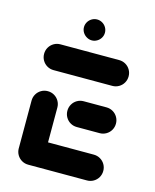

<svg xmlns="http://www.w3.org/2000/svg" viewBox="-102 -729 647 799"><g transform="rotate(15 221.5 -329.0)"><path d="M40.7 -51.9V-261.1Q40.7 -276.3 48.1 -289.1Q55.6 -301.9 68.3 -309.3Q81.1 -316.7 96.3 -316.7Q111.5 -316.7 124.3 -309.3Q137 -301.9 144.4 -289.1Q151.9 -276.3 151.9 -261.1V-51.9ZM404.8 -55.6Q404.8 -40.4 397.4 -27.6Q390 -14.8 377.2 -7.4Q364.4 0 349.3 0H96.3Q81.1 0 68.3 -7.4Q55.6 -14.8 48.1 -27.6Q40.7 -40.4 40.7 -55.6Q40.7 -70.7 48.1 -83.5Q55.6 -96.3 68.3 -103.7Q81.1 -111.1 96.3 -111.1H349.3Q364.4 -111.1 377.2 -103.7Q390 -96.3 397.4 -83.5Q404.8 -70.7 404.8 -55.6ZM195.6 -259.3Q195.6 -274.4 203 -287.2Q210.4 -300 223.1 -307.4Q235.9 -314.8 251.1 -314.8H349.3Q364.4 -314.8 377.2 -307.4Q390 -300 397.4 -287.2Q404.8 -274.4 404.8 -259.3Q404.8 -244.1 397.4 -231.3Q390 -218.5 377.2 -211.1Q364.4 -203.7 349.3 -203.7H251.1Q235.9 -203.7 223.1 -211.1Q210.4 -218.5 203 -231.3Q195.6 -244.1 195.6 -259.3ZM40.7 -463Q40.7 -478.1 48.1 -490.9Q55.6 -503.7 68.3 -511.1Q81.1 -518.5 96.3 -518.5H349.3Q364.4 -518.5 377.2 -511.1Q390 -503.7 397.4 -490.9Q404.8 -478.1 404.8 -463Q404.8 -447.8 397.4 -435Q390 -422.2 377.2 -414.8Q364.4 -407.4 349.3 -407.4H96.3Q81.1 -407.4 68.3 -414.8Q55.6 -422.2 48.1 -435Q40.7 -447.8 40.7 -463ZM172.2 -613.1Q172.2 -625 178.3 -635.5Q184.4 -645.9 194.9 -652Q205.4 -658.1 217.4 -658.1Q229.4 -658.1 239.9 -652Q250.4 -645.9 256.5 -635.5Q262.6 -625 262.6 -613.1Q262.6 -601.1 256.5 -590.7Q250.4 -580.4 240 -574.3Q229.6 -568.1 217.8 -568.1Q205.9 -568.1 195.4 -574.3Q184.8 -580.4 178.5 -590.7Q172.2 -601.1 172.2 -613.1Z"/></g></svg>

Font: 26F Galaxy Sans
Style: Regular
Weight: 400
Designer: C₂₉H₂₅N₃O₅
Version: Version 1.100;FEAKit 1.0